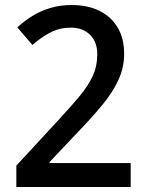

<svg xmlns="http://www.w3.org/2000/svg" viewBox="-20 -744 591 764"><path d="M45 -85 215 -269Q262 -320 296 -360.5Q330 -401 348.5 -440.5Q367 -480 367 -528Q367 -578 338 -606Q309 -634 262 -634Q218 -634 181 -615Q144 -596 109 -565L49 -635Q76 -660 108 -680Q140 -700 179.5 -712Q219 -724 265 -724Q330 -724 376.5 -700.5Q423 -677 448.5 -634Q474 -591 474 -530Q474 -475 451 -425.5Q428 -376 388.5 -328Q349 -280 299 -228L177 -99V-95H500V0H45Z"/></svg>

Font: Noto Sans Devanagari Medium
Style: Regular
Weight: 500
Version: Version 2.003